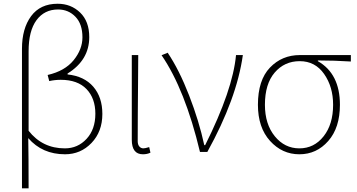

<svg xmlns="http://www.w3.org/2000/svg" viewBox="-20 -827 1941 1045"><path d="M135.7 -547.9V-115.2Q210.9 -19.5 333 -19.5Q403.3 -19.5 451.2 -71.3Q499 -123 499 -208Q499 -292 450.7 -342.3Q402.3 -392.6 310.5 -392.6Q278.3 -392.6 248 -385.7L239.3 -418.9Q333 -440.4 380.9 -499.5Q428.7 -558.6 428.7 -624Q428.7 -696.3 390.6 -735.8Q352.5 -775.4 295.9 -775.4Q221.7 -775.4 178.7 -717.3Q135.7 -659.2 135.7 -547.9ZM99.6 198.2V-561.5Q99.6 -671.9 149.4 -739.3Q199.2 -806.6 293.9 -806.6Q366.2 -806.6 416 -758.8Q465.8 -710.9 465.8 -625Q465.8 -500 347.7 -426.8V-421.9Q438.5 -412.1 487.8 -355Q537.1 -297.9 537.1 -207Q537.1 -110.4 478 -48.8Q418.9 12.7 334 12.7Q210 12.7 133.8 -75.2Q135.7 17.6 135.7 198.2Z M757.8 12.7Q697.3 12.7 697.3 -66.4V-527.3H732.4Q732.4 -472.7 731.4 -378.4Q730.5 -284.2 730 -206.5Q729.5 -128.9 729.5 -58.6Q729.5 -40 738.3 -29.8Q747.1 -19.5 760.7 -19.5Q769.5 -19.5 792 -26.4L798.8 3.9Q781.2 12.7 757.8 12.7Z M1068.4 0Q987.3 -339.8 859.4 -526.4L892.6 -540Q955.1 -447.3 1009.3 -307.6Q1063.5 -168 1091.8 -37.1H1096.7Q1247.1 -337.9 1264.6 -527.3H1301.8Q1268.6 -290 1108.4 0Z M1383.8 -256.8Q1383.8 -390.6 1449.2 -459Q1514.6 -527.3 1612.3 -527.3H1889.6V-492.2Q1798.8 -498 1710 -498V-494.1Q1830.1 -425.8 1830.1 -256.8Q1830.1 -131.8 1766.6 -59.6Q1703.1 12.7 1609.4 12.7Q1515.6 12.7 1449.7 -60.1Q1383.8 -132.8 1383.8 -256.8ZM1793 -256.8Q1793 -354.5 1744.1 -424.3Q1695.3 -494.1 1611.3 -494.1Q1528.3 -494.1 1475.1 -432.1Q1421.9 -370.1 1421.9 -256.8Q1421.9 -151.4 1475.6 -85.4Q1529.3 -19.5 1609.4 -19.5Q1689.5 -19.5 1741.2 -85Q1793 -150.4 1793 -256.8Z"/></svg>

Font: Bpmf Zihi Sans ExtraLight
Style: ExtraLight
Weight: 250
Foundry: But Ko
Version: Version 1.320